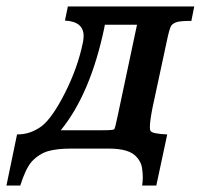

<svg xmlns="http://www.w3.org/2000/svg" viewBox="-37 -462 624 597"><path d="M174 -442H567L558 -397Q524 -397 513 -393.5Q502 -390 496 -383Q490 -375 481 -331L437 -126Q429 -85 429 -67Q429 -58 431 -55Q436 -46 483 -44L449 115H405Q407 101 407 89Q407 76 404.5 59.5Q402 43 389.5 28Q377 13 355 6.5Q333 0 301 0Q297 0 292 0H185Q140 0 112.5 8Q85 16 62 40Q51 53 42.5 71.5Q34 90 26 115H-17L16 -44Q39 -44 58 -51Q77 -58 93 -70Q126 -96 165 -173Q205 -252 221 -331Q223 -341 223 -350Q223 -395 165 -398ZM289 -385 287 -374Q244 -170 152 -57H280Q315 -57 318 -60Q321 -63 329 -102L389 -385Z"/></svg>

Font: New Athena Unicode
Style: Bold Italic
Weight: 700
Designer: J. Rusten 1997; rev. by R. Hancock 2001, 2002, rev. by D. Mastronarde 2002-2021
Foundry: Society for Classical Studies (formerly American Philological Association)
Version: Version 5.008